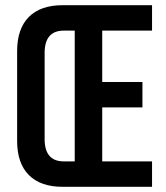

<svg xmlns="http://www.w3.org/2000/svg" viewBox="-20 -720 640 740"><path d="M566 -602H374V-404H529V-306H374V-98H566V0H222Q136 0 91 -45.5Q46 -91 46 -177V-523Q46 -609 91 -654.5Q136 -700 222 -700H566ZM268 -602H226Q152 -602 152 -516V-184Q152 -98 226 -98H268Z"/></svg>

Font: Bebas Kai
Style: Regular
Weight: 400
Designer: Ryoichi Tsunekawa
Foundry: Dharma Type
Version: Version 1.001;PS 001.001;hotconv 1.0.70;makeotf.lib2.5.58329